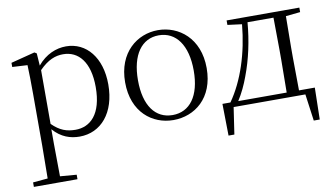

<svg xmlns="http://www.w3.org/2000/svg" viewBox="-78 -701 1974 1136"><g transform="rotate(-10 909.5 -133.0)"><path d="M360 14C489 14 580 -91 580 -261C580 -422 494 -526 372 -526C313 -526 250 -501 200 -441L195 -515L182 -523L38 -486V-461L129 -456C131 -406 132 -351 132 -282V30L130 225L41 233V260H303V233L204 225L202 30V-58C250 -3 306 14 360 14ZM203 -413C256 -467 301 -483 347 -483C439 -483 504 -409 504 -259C504 -94 431 -30 343 -30C291 -30 249 -44 203 -90Z M924 14C1051 14 1170 -74 1170 -255C1170 -435 1049 -526 924 -526C800 -526 680 -435 680 -255C680 -75 798 14 924 14ZM924 -16C821 -16 757 -101 757 -254C757 -407 821 -495 924 -495C1027 -495 1092 -407 1092 -254C1092 -101 1027 -16 924 -16Z M1335 -485 1421 -474C1405 -303 1354 -145 1273 -30H1225L1228 161H1263L1287 0H1718L1740 161H1776L1780 -30H1685L1683 -227V-285L1685 -476L1772 -485V-512H1335ZM1611 -30H1320C1347 -72 1369 -119 1386 -166C1423 -263 1446 -371 1455 -480H1611L1613 -285V-227Z"/></g></svg>

Font: Source Han Serif CN Light
Style: Regular
Weight: 300
Designer: Ryoko NISHIZUKA 西塚涼子 (kana & ideographs); Frank Grießhammer (Latin, Greek & Cyrillic); Wenlong ZHANG 张文龙 (bopomofo); San
Foundry: Adobe
Version: Version 2.003;hotconv 1.1.1;makeotfexe 2.6.0